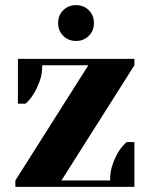

<svg xmlns="http://www.w3.org/2000/svg" viewBox="-20 -730 585 750"><path d="M40 0ZM145 -475Q145 -439 134.5 -411.5Q124 -384 112 -364Q98 -341 80 -325H50V-500H505V-475L220 -25H410Q410 -60 420 -88Q430 -116 442 -136Q456 -159 475 -175H505V0H40V-25L325 -475ZM207 -640Q207 -670 227 -690Q247 -710 277 -710Q307 -710 327 -690Q347 -670 347 -640Q347 -610 327 -590Q307 -570 277 -570Q247 -570 227 -590Q207 -610 207 -640Z"/></svg>

Font: Yeseva One
Style: Regular
Weight: 400
Designer: Jovanny Lemonad
Foundry: Jovanny Lemonad
Version: Version 2.001; ttfautohint (v0.91) -l 8 -r 50 -G 200 -x 0 -w